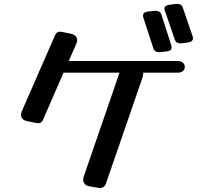

<svg xmlns="http://www.w3.org/2000/svg" viewBox="-20 -931 1064 988"><path d="M972 -741.9Q973 -738.9 973 -733.6Q973 -716.1 947 -712.3L918 -708.5Q886 -704.7 879 -728.3L828 -877.1Q827 -879.4 826.5 -881.6Q826 -883.9 826 -886.2Q826 -902.9 853 -906.7L882 -910.5Q914 -914.3 921 -890.8ZM862 -695.6Q863 -692.6 863 -687.3Q863 -668.3 836 -666L807 -663Q776 -659.2 769 -682.7L717 -842.2Q716 -845.2 716 -850.5Q716 -869.5 743 -871.8L772 -874.8Q804 -878.6 811 -855.1ZM202 -316Q193 -293 167 -298L118 -308Q88 -315 88 -342Q88 -346 89.5 -350Q91 -354 92 -358L263 -749Q272 -772 298 -767L347 -757Q377 -750 377 -723Q377 -719 376 -715.5Q375 -712 373 -707L334 -617H897Q911 -617 921 -608.5Q931 -600 931 -587Q931 -574 921 -565.5Q911 -557 897 -557H716Q717 -554 717 -550Q717 -545 715 -537L525 14Q521 26 511 32Q501 38 489 36L437 27Q424 25 416 15.5Q408 6 408 -7Q408 -12 410 -20L595 -557H307Z"/></svg>

Font: Yusei Magic
Style: Regular
Weight: 400
Designer: Tanukizamurai
Foundry: Yusei Magic Project
Version: Version 1.200